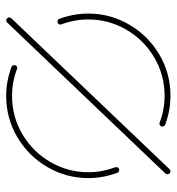

<svg xmlns="http://www.w3.org/2000/svg" viewBox="4 -562 559 606"><g transform="rotate(90 283.0 -259.5)"><path d="M35.6 -9.3Q35.6 -13.3 37.8 -15.9L514.8 -515.9Q518.1 -518.5 521.1 -518.5Q525.2 -518.5 527.8 -515.9Q530.4 -513.3 530.4 -509.3Q530.4 -505.6 528.1 -502.6L51.1 -2.6Q47.8 0 44.8 0Q41.1 0 38.3 -2.8Q35.6 -5.6 35.6 -9.3ZM40 -167.8Q23.3 -212.6 23.3 -259.3Q23.3 -328.1 57.8 -387.8Q92.2 -447.4 151.9 -483Q211.5 -518.5 283 -518.5Q329.3 -518.5 374.1 -501.9Q376.7 -500.7 378.3 -498.3Q380 -495.9 380 -493Q380 -488.9 377.2 -486.3Q374.4 -483.7 370.7 -483.7Q369.6 -483.7 367.4 -484.4Q327 -500 283 -500Q216.7 -500 161.3 -467Q105.9 -434.1 73.9 -378.7Q41.9 -323.3 41.9 -259.3Q41.9 -216.3 57.4 -174.1Q58.1 -171.9 58.1 -170.7Q58.1 -167.4 55.6 -164.6Q53 -161.9 48.9 -161.9Q42.2 -161.9 40 -167.8ZM191.9 -16.7Q189.3 -17.8 187.6 -20.2Q185.9 -22.6 185.9 -25.6Q185.9 -29.6 188.7 -32.2Q191.5 -34.8 195.2 -34.8Q196.3 -34.8 198.5 -34.1Q238.9 -18.5 283 -18.5Q349.3 -18.5 404.6 -51.5Q460 -84.4 492 -139.8Q524.1 -195.2 524.1 -259.3Q524.1 -302.2 508.5 -344.4Q507.8 -346.7 507.8 -347.8Q507.8 -351.1 510.4 -353.9Q513 -356.7 517 -356.7Q523.7 -356.7 525.9 -350.7Q542.6 -305.9 542.6 -259.3Q542.6 -190.4 508.1 -130.7Q473.7 -71.1 414.1 -35.6Q354.4 0 283 0Q237 0 191.9 -16.7Z"/></g></svg>

Font: 26F Galaxy Hebrew Hairline
Style: Regular
Weight: 50
Designer: C₂₉H₂₅N₃O₅
Version: Version 1.000